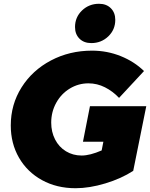

<svg xmlns="http://www.w3.org/2000/svg" viewBox="-20 -982 794 1016"><path d="M456 -420H754L685 -78Q622 -37 537.5 -11.5Q453 14 380 14Q280 14 202 -29Q124 -72 80.5 -147.5Q37 -223 37 -318Q37 -429 94 -519.5Q151 -610 249.5 -662Q348 -714 467 -714Q547 -714 619 -685Q691 -656 742 -606L610 -464Q577 -499 535.5 -520Q494 -541 448 -541Q395 -541 349.5 -513.5Q304 -486 277.5 -438Q251 -390 251 -333Q251 -284 271.5 -244Q292 -204 329 -181.5Q366 -159 412 -159Q456 -159 518 -186L527 -232H419ZM590 -877Q590 -825 553 -789.5Q516 -754 463 -754Q424 -754 400.5 -777.5Q377 -801 377 -839Q377 -891 414 -926.5Q451 -962 504 -962Q543 -962 566.5 -938.5Q590 -915 590 -877Z"/></svg>

Font: Gontserrat ExtraBold
Style: Italic
Weight: 800
Italic angle: -11.3°
Designer: Julieta Ulanovsky
Foundry: Julieta Ulanovsky
Version: Version 6.001